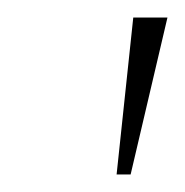

<svg xmlns="http://www.w3.org/2000/svg" viewBox="-20 -813 211 219"><path d="M113 -614 132 -793H171L129 -614Z"/></svg>

Font: Poppins Variable
Style: Italic
Weight: 100
Italic angle: -10°
Designer: Jonny Pinhorn
Foundry: Indian Type Foundry
Version: Version 6.000